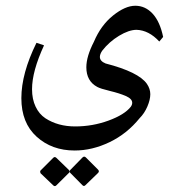

<svg xmlns="http://www.w3.org/2000/svg" viewBox="-20 -299 632 658"><path d="M221.2 283.2 262.7 240.7Q268.6 234.9 274.4 240.7L315.9 282.2Q321.8 288.1 315.9 293.9L272.5 335.9Q267.6 340.8 262.7 335.9L221.2 293.9Q215.8 288.6 221.2 283.2ZM215.8 293.9 172.9 336.4Q168 341.3 162.6 336.4L119.1 294.9Q116.2 288.1 119.1 285.2L162.6 241.7Q167.5 236.8 172.9 241.7L215.8 283.2Q218.3 285.6 218.3 289.3Q218.3 293 215.8 293.9ZM105 -152.3 130.9 -143.6Q89.8 -54.7 89.8 6.8Q89.8 41 102.1 66.7Q114.3 92.3 135.7 106.4Q178.7 134.3 237.8 134.3Q296.9 134.3 351.8 114.3Q406.7 94.2 428.2 66.9Q433.1 60.1 433.1 53.2Q433.1 39.6 411.1 30Q389.2 20.5 356.7 12.7Q324.2 4.9 313.5 -1Q275.9 -21 275.9 -68.4Q275.9 -105.5 301.8 -155.8Q325.7 -212.4 367.4 -245.8Q409.2 -279.3 443.6 -279.3Q478 -279.3 503.2 -252Q528.3 -224.6 539.1 -172.4L525.9 -156.7Q490.2 -195.3 448.2 -196.8Q421.9 -196.8 387.9 -176.3Q354 -155.8 330.1 -125Q322.3 -113.3 322.3 -104Q322.3 -89.4 341.8 -81.5Q455.1 -52.2 483.4 -11.7Q495.1 5.4 495.1 23.9Q495.1 42.5 485.1 65.9Q475.1 89.4 458.5 106Q415 159.7 355.5 188.2Q295.9 216.8 235.8 216.8Q157.7 216.8 105.5 169.4Q53.2 122.1 53.2 37.4Q53.2 -47.4 105 -152.3Z"/></svg>

Font: Farbod
Style: Regular
Weight: 400
Designer: Mohammad Saleh Souzanchi
Foundry: http://font-store.ir
Version: Version:3.2.5;RFB:1.2.5;Building:2016-06-12 13:21:07.028780